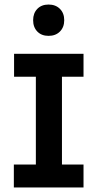

<svg xmlns="http://www.w3.org/2000/svg" viewBox="-20 -826 429 846"><path d="M42 -589H348V-488H253V-101H348V0H41V-101H138V-488H42ZM194 -806Q225 -806 244 -787Q263 -768 263 -737Q263 -706 244 -687Q225 -668 194 -668Q163 -668 144.5 -687Q126 -706 126 -737Q126 -768 144.5 -787Q163 -806 194 -806Z"/></svg>

Font: Podkova
Style: Bold
Weight: 700
Designer: Ilya Yudin
Foundry: Cyreal (www.cyreal.org)
Version: Version 2.102; ttfautohint (v1.8.1.43-b0c9)